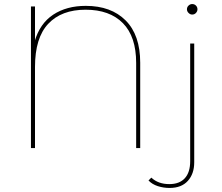

<svg xmlns="http://www.w3.org/2000/svg" viewBox="-20 -732 1095 949"><path d="M133 0V-700H153V-524L151 -527Q177 -616 243 -659.5Q309 -703 404 -703Q529 -703 601 -631Q673 -559 673 -422V0H653V-421Q653 -551 587.5 -617.5Q522 -684 403 -684Q284 -684 218.5 -614.5Q153 -545 153 -401V0ZM818 197Q788 197 760 188Q732 179 714 160L728 146Q762 178 817 178Q867 178 893.5 149Q920 120 920 65V-517H940V70Q940 127 908.5 162Q877 197 818 197ZM930 -660Q920 -660 912 -668Q904 -676 904 -686Q904 -697 912 -704.5Q920 -712 930 -712Q941 -712 948.5 -704.5Q956 -697 956 -686Q956 -676 948.5 -668Q941 -660 930 -660Z"/></svg>

Font: Montserrat Alternates Thin
Style: Regular
Weight: 100
Designer: Julieta Ulanovsky
Foundry: Julieta Ulanovsky
Version: Version 9.000